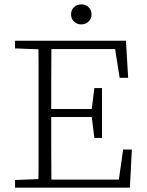

<svg xmlns="http://www.w3.org/2000/svg" viewBox="-20 -861 676 881"><path d="M49 0V-35L174 -40H182V0ZM156 0Q157 -51 157 -102Q157 -153 157 -204.5Q157 -256 157 -307V-367Q157 -418 157 -469.5Q157 -521 157 -572Q157 -623 156 -674H216Q216 -623 215.5 -572Q215 -521 215 -468.5Q215 -416 215 -361V-319Q215 -262 215 -208Q215 -154 215.5 -102.5Q216 -51 216 0ZM186 0V-37H548L522 -13L545 -175H585L576 0ZM187 -324V-361H423V-324ZM413 -228 400 -333V-353L413 -457H448V-228ZM49 -639V-674H182V-634H174ZM529 -504 504 -662 533 -636H186V-674H558L568 -504ZM353 -749Q333 -749 319.5 -762Q306 -775 306 -795Q306 -815 319.5 -828Q333 -841 353 -841Q373 -841 386.5 -828Q400 -815 400 -795Q400 -775 386.5 -762Q373 -749 353 -749Z"/></svg>

Font: Source Serif 4 Light
Style: Regular
Weight: 300
Designer: Frank Grießhammer
Foundry: Adobe Systems Incorporated
Version: Version 4.004;hotconv 1.0.116;makeotfexe 2.5.65601